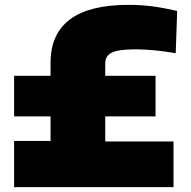

<svg xmlns="http://www.w3.org/2000/svg" viewBox="-20 -770 784 790"><path d="M38 -458H188V-511Q188 -750 508 -750Q560 -750 606 -744Q652 -738 709 -725L703 -551Q658 -559 615.5 -563Q573 -567 538 -567Q469 -567 441 -554Q413 -541 413 -509V-458H620V-291H413V-188H694V0H38V-190H188V-291H38Z"/></svg>

Font: Encode Sans Normal
Style: Black
Weight: 900
Designer: Pablo Impallari, Andres Torresi
Foundry: Pablo Impallari, Andres Torresi
Version: Version 1.000; ttfautohint (v1.00) -l 8 -r 50 -G 200 -x 14 -